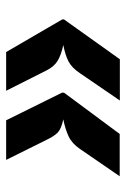

<svg xmlns="http://www.w3.org/2000/svg" viewBox="90 -596 419 640"><g transform="rotate(-90 300.0 -276.5)"><path d="M32 -87.5 123 -220Q141 -246.5 165 -257.8Q189 -269 221.5 -275.5Q189.5 -282.5 177.5 -294.2Q165.5 -306 153.5 -331L86.5 -466H218.5L310.5 -280V-273L173 -87.5ZM284.5 -87 375.5 -220Q393 -246.5 414.2 -257.8Q435.5 -269 469.5 -275.5Q437 -282.5 417.5 -294Q398 -305.5 385 -331L317 -466H446L554.5 -279.5L555 -273.5L422 -87Z"/></g></svg>

Font: Spline Sans Mono SemiBold
Style: Italic
Weight: 600
Italic angle: -4°
Monospace: yes
Version: Version 1.004